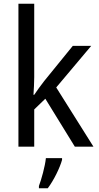

<svg xmlns="http://www.w3.org/2000/svg" viewBox="-20 -780 525 1021"><path d="M162 -370V-760H78V0H162V-198L221 -255L378 0H477L279 -315L465 -536H367L215 -349C199 -329 174 -294 162 -276H158C160 -305 162 -343 162 -370ZM310 70V61H224C220 103 200 175 187 209V221H234C266 179 299 111 310 70Z"/></svg>

Font: Noto Sans Devanagari SemiCondensed
Style: Regular
Weight: 400
Width: 4
Designer: Jelle Bosma - Monotype Design Team
Foundry: Monotype Imaging Inc.
Version: Version 2.004